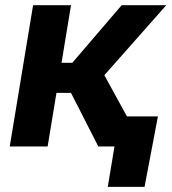

<svg xmlns="http://www.w3.org/2000/svg" viewBox="-20 -566 663 742"><path d="M17.6 0 107.9 -545.9H254.4L217.8 -323.2H259.3L450.2 -545.9H622.6L383.3 -275.4L534.2 0H359.9L254.4 -207H198.2L164.1 0ZM396.5 156.2 422.4 0H380.4L399.4 -116.2H590.3L538.6 156.2Z"/></svg>

Font: Inter
Style: Bold Italic
Weight: 700
Italic angle: -9.39999°
Designer: Rasmus Andersson
Foundry: rsms
Version: Version 4.001;git-9221beed3